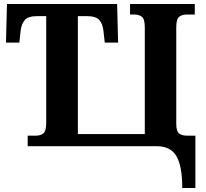

<svg xmlns="http://www.w3.org/2000/svg" viewBox="-20 -734 1032 964"><path d="M895 210Q895 99 865.5 49.5Q836 0 767 0H119V-53H161Q183 -53 197.5 -64Q212 -75 212 -118V-653H167Q122 -653 105 -634Q88 -615 84 -582L77 -520H10L15 -714H568L573 -520H506L499 -582Q495 -615 478 -634Q461 -653 416 -653H371V-61H707V-596Q707 -639 692 -650Q677 -661 656 -661H633V-714H958V-661H916Q895 -661 880 -650Q865 -639 865 -596V-113Q865 -73 880.5 -63Q896 -53 916 -53H961V210Z"/></svg>

Font: Noto Serif
Style: Bold
Weight: 700
Designer: Monotype Design Team
Foundry: Monotype Imaging Inc.
Version: Version 2.014